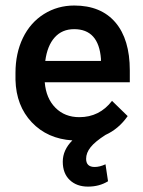

<svg xmlns="http://www.w3.org/2000/svg" viewBox="-20 -485 523 702"><path d="M251 -378.4Q207 -378.4 179.9 -348.1Q152.8 -317.9 145.5 -262.2H349.1V-270Q340.8 -378.4 251 -378.4ZM294.9 95.7Q294.9 125.5 326.2 125.5Q344.7 125.5 365.7 115.7L375 177.7Q343.3 197.3 301.8 197.3Q260.3 197.3 234.9 173.1Q209.5 148.9 209.5 106.2Q209.5 63.5 244.6 28.3Q153.3 22.5 96.2 -37.8Q39.1 -98.1 36.6 -192.9V-218.3Q36.6 -290 63.7 -346.2Q90.8 -402.3 140.6 -433.6Q190.4 -464.8 251.5 -464.8Q349.1 -464.8 401.9 -403.1Q454.6 -341.3 454.6 -227.5V-184.1H143.6Q148.4 -125.5 182.6 -91.1Q216.8 -56.6 270 -56.6Q343.8 -56.6 389.6 -116.2L446.8 -60.5Q414.1 -13.7 365.7 8.3Q327.6 32.7 311.3 53.2Q294.9 73.7 294.9 95.7Z"/></svg>

Font: Yantramanav Medium
Style: Regular
Weight: 500
Version: Version 1.001;PS 1.0;hotconv 1.0.72;makeotf.lib2.5.5900; ttf